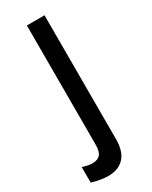

<svg xmlns="http://www.w3.org/2000/svg" viewBox="-212 -536 625 791"><g transform="rotate(-30 100.5 -140.5)"><path d="M-25 199V125Q2 134 22 134Q47 134 59 120.2Q71 106.5 71 73V-493H155V95Q155 154 128 183Q101 212 52 212Q19 212 -25 199Z"/></g></svg>

Font: HK Grotesk
Style: Regular
Weight: 400
Designer: Alfredo Marco Pradil
Foundry: Hanken Design Co.
Version: Version 3.001